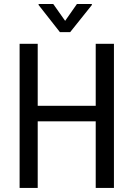

<svg xmlns="http://www.w3.org/2000/svg" viewBox="-20 -927 660 947"><path d="M542 0V-710.9H452.1V-405.3H166V-710.9H76.7V0H166V-328.6H452.1V0ZM301.3 -824.2 242.7 -907.2H170.4V-902.3L275.4 -768.6H326.2L433.1 -902.3V-907.2H359.4Z"/></svg>

Font: Roboto Condensed
Style: Regular
Weight: 400
Designer: Google
Version: Version 2.134; 2016